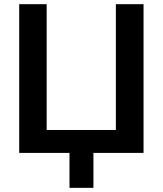

<svg xmlns="http://www.w3.org/2000/svg" viewBox="-20 -739 787 928"><path d="M431.6 168.9V0H673.8V-718.8H540V-110.8H205.6V-718.8H72.8V0H315.9V168.9Z"/></svg>

Font: Winston SemiBold
Style: Regular
Weight: 600
Designer: Vernon Adams, Kim Jin-seong, David Berlow, Cristiano Sobral
Foundry: The Winston Project Authors
Version: Version 3.004